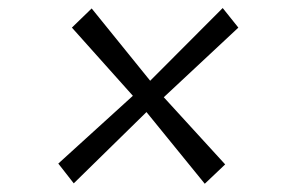

<svg xmlns="http://www.w3.org/2000/svg" viewBox="-20 -550 709 466"><path d="M477 -104 335.5 -278 159 -105 121.5 -153 302.5 -317.5 154.5 -483 202.5 -529.5 344.5 -354 520.5 -530.5 558.5 -483 377.5 -314 526.5 -151Z"/></svg>

Font: Merriweather 36pt Light
Style: Italic
Weight: 300
Italic angle: -7.8°
Version: Version 2.101